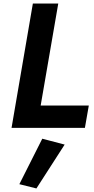

<svg xmlns="http://www.w3.org/2000/svg" viewBox="-20 -720 529 1081"><path d="M165 -700H308L209 -126H480L458 0H45ZM218 61 344 94 185 341 89 317Z"/></svg>

Font: Jost* 600 Semi
Style: Italic
Weight: 600
Italic angle: -10°
Version: Version 3.500